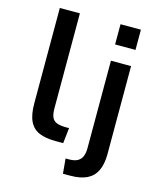

<svg xmlns="http://www.w3.org/2000/svg" viewBox="-132 -831 916 1101"><g transform="rotate(15 326.5 -281.0)"><path d="M84.5 -173.3V-738.3H203.6V-174.3Q203.6 -141.1 211.9 -121.8Q220.2 -102.5 240.7 -94.5Q261.2 -86.4 297.9 -86.4H314L303.7 5.4H257.8Q200.2 5.4 161.6 -10.5Q123 -26.4 103.8 -65.2Q84.5 -104 84.5 -173.3ZM339.8 86.9H359.4Q393.1 86.9 411.9 75.7Q430.7 64.5 438.2 44.4Q445.8 24.4 445.8 -2.4V-522H565.4V0Q565.4 59.6 546.9 98.6Q528.3 137.7 490 156.5Q451.7 175.3 391.1 175.3H347.7ZM444.8 -618.2V-738.3H565.9V-618.2Z"/></g></svg>

Font: Monda SemiBold
Style: Regular
Weight: 600
Designer: Vernon Adams
Foundry: Vernon Adams
Version: Version 2.200